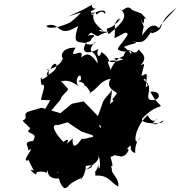

<svg xmlns="http://www.w3.org/2000/svg" viewBox="-20 -962 991 1055"><path d="M565 -249C605 -295 533 -217 525 -275C557 -275 491 -180 488 -166C540 -245 453 -190 429 -200C373 -117 378 -192 380 -202C317 -139 324 -172 306 -120C379 -202 352 -204 329 -182C296 -213 245 -284 300 -275L351 -290L428 -239L489 -219L511 -117L580 -181L543 -200ZM318 -429C366 -487 366 -454 312 -521C329 -504 335 -542 413 -488C379 -519 431 -582 424 -522C383 -511 457 -517 442 -487C449 -509 492 -432 472 -450C532 -486 523 -514 588 -530C553 -468 634 -458 620 -446C584 -393 623 -454 597 -415C638 -369 646 -451 584 -390C601 -477 593 -474 587 -455C528 -389 558 -421 510 -305L521 -321L440 -405L375 -392L319 -346L287 -313V-310L313 -340L208 -370L143 -351C93 -334 145 -318 104 -299C158 -234 190 -284 121 -288C138 -251 139 -286 176 -203C218 -280 181 -283 262 -337C256 -360 153 -281 180 -281C123 -330 192 -302 133 -241C158 -218 184 -230 162 -187C99 -184 143 -154 134 -134C187 -170 92 -76 132 -79C134 -94 132 -89 166 -24C163 -25 127 -43 171 -6C185 -37 159 -65 175 -1C165 19 194 -35 182 -17C267 -28 217 17 242 -27C241 24 296 22 320 16C312 -55 282 16 299 -19C306 81 349 74 338 72C376 56 329 61 434 12C403 35 439 34 452 -41C432 -59 536 -58 453 -30C485 -56 531 -73 521 -115C543 -32 515 -15 522 -61C505 1 501 -41 504 3C574 -1 579 32 629 63C639 21 588 -12 595 -31C580 -78 614 -10 587 -100C617 -106 590 -114 635 -104C681 -87 712 -187 656 -123C734 -202 668 -138 723 -121C718 -203 781 -228 730 -183C714 -191 730 -276 792 -329C824 -256 872 -343 823 -289C820 -252 906 -328 869 -288C781 -274 745 -301 766 -315C831 -384 869 -370 862 -383C823 -422 835 -410 806 -458C873 -466 864 -402 805 -413C772 -431 832 -484 769 -523C817 -568 807 -530 763 -544C785 -532 770 -540 792 -490C731 -460 774 -454 780 -475C793 -582 787 -555 757 -545C771 -614 784 -616 753 -604C808 -661 729 -680 746 -697C714 -634 694 -725 662 -664C658 -635 632 -673 586 -575C589 -608 536 -636 629 -628C579 -646 637 -647 657 -636C547 -599 605 -636 537 -676C529 -636 503 -659 521 -693C420 -641 434 -711 461 -733C429 -715 507 -709 504 -734C442 -659 513 -698 517 -613C462 -694 446 -653 426 -648C447 -713 347 -619 395 -700C309 -703 298 -634 356 -624C308 -684 355 -618 258 -583C283 -648 326 -588 237 -547C243 -605 282 -556 235 -585C278 -547 199 -522 211 -525C201 -567 202 -485 213 -496C237 -500 205 -433 206 -413L256 -411L219 -347L257 -349L312 -414ZM712 -898C678 -956 651 -882 642 -912C685 -875 659 -840 577 -774C550 -832 578 -775 642 -860C598 -849 616 -801 609 -752C647 -769 681 -799 681 -770C637 -699 600 -691 658 -679C688 -674 714 -708 695 -627C720 -646 699 -676 661 -704C697 -723 767 -726 701 -734C760 -730 769 -716 819 -802C808 -770 779 -815 815 -779C902 -807 826 -828 951 -919C873 -837 868 -832 853 -807C847 -814 814 -852 761 -766C768 -848 781 -778 753 -859C784 -790 757 -885 787 -856L756 -888L676 -919ZM476 -898C542 -935 486 -894 485 -934C522 -949 494 -943 435 -908C420 -884 401 -867 366 -839C318 -816 250 -796 234 -820C317 -850 289 -744 409 -819C374 -708 415 -739 448 -724C458 -736 480 -727 483 -751C526 -779 458 -769 458 -763C548 -837 473 -822 471 -788C545 -746 491 -768 580 -788C499 -783 522 -813 554 -786C489 -841 490 -856 494 -888C473 -879 474 -898 507 -891C509 -862 529 -922 558 -885C567 -919 506 -902 485 -878C470 -929 497 -937 354 -871L442 -899Z"/></svg>

Font: Hussar Lance
Style: Italic
Weight: 700
Foundry: Cannot Into Space Fonts, PlusOne Fonts
Version: Version 2.27